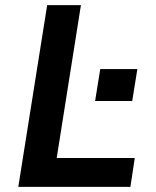

<svg xmlns="http://www.w3.org/2000/svg" viewBox="-20 -725 605 745"><path d="M51 0 163 -705H294L200 -112H503L486 0ZM349 -333 369 -457H513L493 -333Z"/></svg>

Font: Nunito Sans 7pt SemiCondensed
Style: Bold Italic
Weight: 700
Width: 4
Italic angle: -9°
Designer: Vernon Adams
Foundry: Vernon Adams
Version: Version 3.101;gftools[0.9.27]